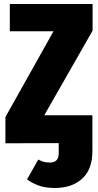

<svg xmlns="http://www.w3.org/2000/svg" viewBox="-20 -715 490 958"><path d="M442 -562 201 -140H441V39Q441 130 390 176.5Q339 223 253 223Q208 223 175 211.5Q142 200 115 180L171 81Q186 89 198.5 92.5Q211 96 229 96Q273 96 273 50V-1L7 0V-131L247 -559H29V-695H442Z"/></svg>

Font: Fira Sans Compressed ExtraBold
Style: Regular
Weight: 800
Width: 1
Designer: bBox Type GmbH & Carrois Corporate GbR & Edenspiekermann AG
Foundry: bBox Type GmbH & Carrois Corporate GbR & Edenspiekermann AG
Version: Version 4.301